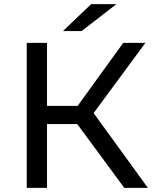

<svg xmlns="http://www.w3.org/2000/svg" viewBox="-20 -907 751 927"><path d="M420 -887H542L374 -757H284ZM694 0H580L353 -308H207V0H109V-700H207V-396H355L575 -700H682L432 -361Z"/></svg>

Font: false
Style: Regular
Weight: 500
Designer: Julieta Ulanovsky
Foundry: Julieta Ulanovsky
Version: Version 7.222;hotconv 1.0.109;makeotfexe 2.5.65596